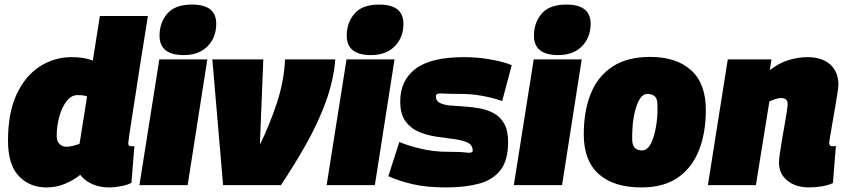

<svg xmlns="http://www.w3.org/2000/svg" viewBox="-20 -810 3703 840"><path d="M456 10Q417 10 384 -4.5Q351 -19 331 -45Q302 -22 264.5 -6Q227 10 183 10Q110 10 62.5 -39.5Q15 -89 15 -195Q15 -317 53 -398Q91 -479 154.5 -519.5Q218 -560 293 -560Q349 -560 386 -545L417 -740H627Q627 -740 622.5 -710.5Q618 -681 610 -633Q602 -585 593 -526.5Q584 -468 575 -409.5Q566 -351 558 -301Q550 -251 545.5 -219Q541 -187 541 -183Q541 -170 555 -170Q557 -170 561 -170Q565 -170 568 -171L555 -10Q538 -1 510 4.5Q482 10 456 10ZM271 -168Q285 -168 300 -172Q315 -176 328 -181L361 -388Q351 -392 340.5 -393Q330 -394 319 -394Q292 -394 271.5 -367.5Q251 -341 239.5 -300Q228 -259 228 -214Q228 -192 240.5 -180Q253 -168 271 -168Z M820 -790Q926 -790 926 -706Q926 -646 888 -607.5Q850 -569 784 -569Q678 -569 678 -654Q678 -711 712 -750.5Q746 -790 820 -790ZM590 0 677 -550H887L801 0Z M1209 0H956L909 -550H1132L1117 -177Q1160 -264 1191.5 -360Q1223 -456 1227 -550H1447Q1439 -456 1405 -363.5Q1371 -271 1320 -180.5Q1269 -90 1209 0Z M1639 -790Q1745 -790 1745 -706Q1745 -646 1707 -607.5Q1669 -569 1603 -569Q1497 -569 1497 -654Q1497 -711 1531 -750.5Q1565 -790 1639 -790ZM1409 0 1496 -550H1706L1620 0Z M1679 -39 1727 -189Q1764 -173 1821 -159.5Q1878 -146 1936 -146Q1994 -146 2021 -142.5Q2048 -139 2048 -151Q2048 -176 2025 -186.5Q2002 -197 1966 -201.5Q1930 -206 1889.5 -212Q1849 -218 1813 -233Q1777 -248 1754 -279.5Q1731 -311 1731 -366Q1731 -458 1798 -509Q1865 -560 2010 -560Q2069 -560 2125.5 -550Q2182 -540 2219 -525L2177 -368Q2137 -382 2090.5 -390.5Q2044 -399 2001 -399Q1941 -399 1914 -401Q1887 -403 1887 -389Q1887 -369 1904 -360Q1921 -351 1949.5 -348.5Q1978 -346 2011.5 -344Q2045 -342 2078.5 -336Q2112 -330 2140.5 -314.5Q2169 -299 2186 -269Q2203 -239 2203 -188Q2203 -108 2169 -65Q2135 -22 2074 -6Q2013 10 1932 10Q1847 10 1786.5 -4Q1726 -18 1679 -39Z M2458 -790Q2564 -790 2564 -706Q2564 -646 2526 -607.5Q2488 -569 2422 -569Q2316 -569 2316 -654Q2316 -711 2350 -750.5Q2384 -790 2458 -790ZM2228 0 2315 -550H2525L2439 0Z M2786 10Q2665 10 2599.5 -48.5Q2534 -107 2534 -222Q2534 -324 2564.5 -400Q2595 -476 2659.5 -518.5Q2724 -561 2824 -561Q2940 -561 3004 -502.5Q3068 -444 3068 -329Q3068 -228 3037.5 -151.5Q3007 -75 2945 -32.5Q2883 10 2786 10ZM2791 -152Q2810 -153 2823 -174Q2836 -195 2844 -227.5Q2852 -260 2855 -294.5Q2858 -329 2856 -357Q2855 -382 2841.5 -391Q2828 -400 2811 -399Q2792 -398 2779 -377Q2766 -356 2758 -323.5Q2750 -291 2747.5 -256.5Q2745 -222 2746 -194Q2748 -169 2761 -160Q2774 -151 2791 -152Z M3164 -550H3355L3348 -503Q3387 -534 3429.5 -547Q3472 -560 3513 -560Q3576 -560 3612 -528Q3648 -496 3648 -440Q3648 -430 3644 -403Q3640 -376 3634 -341.5Q3628 -307 3622 -273Q3616 -239 3612 -214.5Q3608 -190 3608 -184Q3608 -170 3623 -170Q3631 -170 3637 -172L3624 -9Q3605 0 3576.5 5Q3548 10 3521 10Q3461 10 3424.5 -20Q3388 -50 3388 -98Q3388 -112 3392 -139.5Q3396 -167 3401.5 -200.5Q3407 -234 3413 -266Q3419 -298 3422.5 -322.5Q3426 -347 3426 -355Q3426 -381 3398 -381Q3387 -381 3372 -376.5Q3357 -372 3346 -366L3287 0H3077Z"/></svg>

Font: Georama Black
Style: Italic
Weight: 900
Italic angle: -9°
Designer: Jean-Baptiste Levee
Foundry: Production Type
Version: Version 1.000